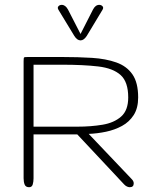

<svg xmlns="http://www.w3.org/2000/svg" viewBox="-20 -782 653 802"><path d="M101.6 0Q87.4 0 83 -11Q78.6 -22 78.6 -37.1V-525.9Q78.6 -540 80.6 -542Q82.5 -543.9 96.7 -543.9H238.3Q306.6 -543.9 364.5 -540.3Q422.4 -536.6 465.8 -521.2Q509.3 -505.9 533.2 -471.4Q557.1 -437 557.1 -375Q557.1 -330.6 538.6 -301.5Q520 -272.5 489.5 -255.9Q459 -239.3 422.6 -231.7Q386.2 -224.1 350.6 -222.7L530.3 -33.7Q538.6 -25.4 538.6 -16.1Q538.6 0 522 0Q517.1 0 510.7 -2.7Q504.4 -5.4 498.5 -11.7L302.7 -220.7H120.1V-37.1Q120.1 -22.9 116.7 -11.5Q113.3 0 101.6 0ZM120.1 -252.9H303.2Q359.9 -252.9 408.2 -261Q456.5 -269 486.1 -295.2Q515.6 -321.3 515.6 -375Q515.6 -439.9 483.9 -468.5Q452.1 -497.1 390.4 -504.4Q328.6 -511.7 238.3 -511.7H120.1ZM316.4 -613.3Q302.2 -613.3 290.5 -631.8L224.1 -741.2Q218.8 -750 224.1 -755.9Q229.5 -761.7 237.8 -761.7Q253.4 -761.7 264.2 -741.7L316.4 -640.1L368.2 -741.7Q378.4 -761.7 394.5 -761.7Q402.8 -761.7 408.2 -755.9Q413.6 -750 408.2 -741.2L342.3 -631.8Q330.1 -613.3 316.4 -613.3Z"/></svg>

Font: Gruppo
Style: Regular
Weight: 400
Designer: Vernon Adams
Foundry: Vernon Adams
Version: Version 1.001; ttfautohint (v1.8.4.7-5d5b);gftools[0.9.28]